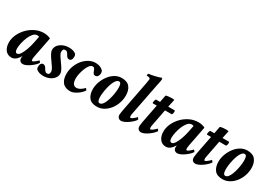

<svg xmlns="http://www.w3.org/2000/svg" viewBox="19 -1475 3221 2280"><g transform="rotate(30 1630.0 -335.5)"><path d="M122.1 7.8Q68.4 7.8 38.1 -32.2Q7.8 -72.3 7.8 -136.7Q7.8 -188.5 31.7 -241.7Q55.7 -294.9 98.1 -339.4Q140.6 -383.8 196.3 -411.1Q252 -438.5 315.4 -438.5Q346.7 -438.5 371.6 -431.6Q396.5 -424.8 407.2 -417L355.5 -151.4Q351.6 -128.9 350.1 -119.6Q348.6 -110.4 348.6 -102.5Q348.6 -79.1 358.4 -79.1Q368.2 -79.1 382.3 -88.9Q396.5 -98.6 410.2 -111.3Q423.8 -124 429.7 -130.9Q431.6 -130.9 439.9 -121.1Q448.2 -111.3 448.2 -107.4Q442.4 -94.7 423.3 -75.2Q404.3 -55.7 378.4 -36.6Q352.5 -17.6 325.7 -4.9Q298.8 7.8 278.3 7.8Q255.9 7.8 241.2 -6.3Q226.6 -20.5 226.6 -44.9Q226.6 -52.7 227.1 -60.1Q227.5 -67.4 228.5 -74.2Q183.6 7.8 122.1 7.8ZM158.2 -66.4Q179.7 -66.4 200.7 -98.1Q221.7 -129.9 239.3 -179.2Q256.8 -228.5 267.6 -281.2L285.2 -369.1Q278.3 -376 258.8 -376Q229.5 -376 205.1 -348.1Q180.7 -320.3 163.6 -278.8Q146.5 -237.3 137.2 -194.3Q127.9 -151.4 127.9 -121.1Q127.9 -66.4 158.2 -66.4Z M558.6 7.8Q498 7.8 460.9 -23.4Q452.1 -34.2 452.1 -56.6Q452.1 -84 462.9 -99.6Q473.6 -115.2 491.2 -115.2Q507.8 -115.2 519 -104Q530.3 -92.8 538.6 -77.6Q546.9 -62.5 557.1 -51.3Q567.4 -40 583 -40Q601.6 -40 609.4 -49.8Q617.2 -59.6 617.2 -82Q617.2 -102.5 599.1 -131.8Q581.1 -161.1 556.6 -193.8Q532.2 -226.6 514.2 -258.3Q496.1 -290 496.1 -315.4Q496.1 -351.6 518.6 -378.9Q541 -406.2 578.1 -422.4Q615.2 -438.5 660.2 -438.5Q721.7 -438.5 755.9 -410.2Q766.6 -396.5 766.6 -374Q766.6 -346.7 755.9 -331.1Q745.1 -315.4 727.5 -315.4Q709 -315.4 698.7 -326.7Q688.5 -337.9 680.7 -353Q672.9 -368.2 663.1 -379.4Q653.3 -390.6 635.7 -390.6Q617.2 -390.6 609.4 -380.9Q601.6 -371.1 601.6 -348.6Q601.6 -328.1 619.6 -298.8Q637.7 -269.5 662.1 -236.8Q686.5 -204.1 704.6 -172.4Q722.7 -140.6 722.7 -115.2Q722.7 -80.1 700.2 -52.2Q677.7 -24.4 640.6 -8.3Q603.5 7.8 558.6 7.8Z M927.7 5.9Q855.5 5.9 820.8 -36.6Q786.1 -79.1 786.1 -152.3Q786.1 -225.6 819.3 -292Q852.5 -358.4 907.7 -398.4Q962.9 -438.5 1023.4 -438.5Q1093.8 -438.5 1132.8 -394.5Q1139.6 -375 1139.6 -362.3Q1139.6 -337.9 1127 -320.3Q1114.3 -302.7 1093.8 -302.7Q1075.2 -302.7 1066.4 -314.9Q1057.6 -327.1 1052.2 -343.8Q1046.9 -360.4 1038.6 -372.6Q1030.3 -384.8 1012.7 -384.8Q992.2 -384.8 973.1 -361.3Q954.1 -337.9 939.9 -302.2Q925.8 -266.6 917.5 -229.5Q909.2 -192.4 909.2 -165Q909.2 -66.4 971.7 -66.4Q991.2 -66.4 1011.2 -76.7Q1031.2 -86.9 1047.4 -100.1Q1063.5 -113.3 1070.3 -123Q1072.3 -123 1080.6 -113.3Q1088.9 -103.5 1088.9 -99.6Q1083 -85.9 1065.9 -67.9Q1048.8 -49.8 1025.4 -33.2Q1002 -16.6 976.6 -5.4Q951.2 5.9 927.7 5.9Z M1292 5.9Q1215.8 5.9 1182.1 -37.6Q1148.4 -81.1 1148.4 -152.3Q1148.4 -201.2 1166 -251Q1183.6 -300.8 1215.3 -343.8Q1247.1 -386.7 1290 -412.6Q1333 -438.5 1383.8 -438.5Q1459 -438.5 1493.2 -395Q1527.3 -351.6 1527.3 -280.3Q1527.3 -226.6 1509.8 -175.8Q1492.2 -125 1460 -84Q1427.7 -43 1384.8 -18.6Q1341.8 5.9 1292 5.9ZM1301.8 -45.9Q1323.2 -45.9 1339.8 -66.4Q1356.4 -86.9 1369.1 -119.6Q1381.8 -152.3 1390.6 -189.9Q1399.4 -227.5 1403.3 -263.2Q1407.2 -298.8 1406.2 -324.2Q1405.3 -386.7 1374 -386.7Q1353.5 -386.7 1336.9 -366.7Q1320.3 -346.7 1307.6 -314.9Q1294.9 -283.2 1286.1 -245.6Q1277.3 -208 1272.9 -171.4Q1268.6 -134.8 1269.5 -107.4Q1271.5 -45.9 1301.8 -45.9Z M1626 7.8Q1604.5 7.8 1589.4 -6.3Q1574.2 -20.5 1574.2 -47.9Q1574.2 -58.6 1579.1 -87.4Q1584 -116.2 1587.9 -136.7L1664.1 -531.2Q1672.9 -577.1 1672.9 -588.9Q1672.9 -610.4 1625 -610.4Q1622.1 -610.4 1622.1 -618.2Q1622.1 -631.8 1630.9 -640.6Q1642.6 -640.6 1664.6 -644.5Q1686.5 -648.4 1711.4 -654.3Q1736.3 -660.2 1758.3 -666.5Q1780.3 -672.9 1792 -678.7Q1801.8 -674.8 1801.8 -657.2Q1801.8 -650.4 1798.3 -632.8Q1794.9 -615.2 1791 -597.2Q1787.1 -579.1 1785.2 -570.3L1698.2 -125Q1697.3 -120.1 1696.8 -114.7Q1696.3 -109.4 1696.3 -102.5Q1696.3 -79.1 1706.1 -79.1Q1715.8 -79.1 1730.5 -88.9Q1745.1 -98.6 1758.8 -111.3Q1772.5 -124 1777.3 -130.9Q1780.3 -130.9 1788.1 -121.1Q1795.9 -111.3 1795.9 -107.4Q1791 -94.7 1772 -75.2Q1752.9 -55.7 1727.1 -36.6Q1701.2 -17.6 1673.8 -4.9Q1646.5 7.8 1626 7.8Z M1899.4 7.8Q1877 7.8 1862.3 -6.3Q1847.7 -20.5 1847.7 -47.9Q1847.7 -55.7 1849.6 -70.8Q1851.6 -85.9 1854 -100.6Q1856.4 -115.2 1857.4 -120.1L1904.3 -361.3H1849.6Q1845.7 -361.3 1845.7 -373Q1845.7 -383.8 1850.1 -398.9Q1854.5 -414.1 1859.4 -418.9H1916L1934.6 -514.6Q1935.5 -519.5 1954.1 -522.5Q1972.7 -525.4 1985.4 -526.4Q2004.9 -528.3 2022.9 -527.8Q2041 -527.3 2050.8 -523.4L2028.3 -418.9H2113.3Q2123 -418.9 2123 -402.3Q2123 -378.9 2111.3 -361.3H2017.6L1974.6 -139.6Q1971.7 -126 1970.7 -118.2Q1969.7 -110.4 1969.7 -102.5Q1969.7 -79.1 1979.5 -79.1Q1989.3 -79.1 2003.4 -88.9Q2017.6 -98.6 2031.2 -111.3Q2044.9 -124 2050.8 -130.9Q2052.7 -130.9 2061 -121.1Q2069.3 -111.3 2069.3 -107.4Q2063.5 -94.7 2044.4 -75.2Q2025.4 -55.7 1999.5 -36.6Q1973.6 -17.6 1946.8 -4.9Q1919.9 7.8 1899.4 7.8Z M2240.2 7.8Q2186.5 7.8 2156.2 -32.2Q2126 -72.3 2126 -136.7Q2126 -188.5 2149.9 -241.7Q2173.8 -294.9 2216.3 -339.4Q2258.8 -383.8 2314.5 -411.1Q2370.1 -438.5 2433.6 -438.5Q2464.8 -438.5 2489.7 -431.6Q2514.6 -424.8 2525.4 -417L2473.6 -151.4Q2469.7 -128.9 2468.3 -119.6Q2466.8 -110.4 2466.8 -102.5Q2466.8 -79.1 2476.6 -79.1Q2486.3 -79.1 2500.5 -88.9Q2514.6 -98.6 2528.3 -111.3Q2542 -124 2547.9 -130.9Q2549.8 -130.9 2558.1 -121.1Q2566.4 -111.3 2566.4 -107.4Q2560.5 -94.7 2541.5 -75.2Q2522.5 -55.7 2496.6 -36.6Q2470.7 -17.6 2443.8 -4.9Q2417 7.8 2396.5 7.8Q2374 7.8 2359.4 -6.3Q2344.7 -20.5 2344.7 -44.9Q2344.7 -52.7 2345.2 -60.1Q2345.7 -67.4 2346.7 -74.2Q2301.8 7.8 2240.2 7.8ZM2276.4 -66.4Q2297.9 -66.4 2318.8 -98.1Q2339.8 -129.9 2357.4 -179.2Q2375 -228.5 2385.7 -281.2L2403.3 -369.1Q2396.5 -376 2377 -376Q2347.7 -376 2323.2 -348.1Q2298.8 -320.3 2281.7 -278.8Q2264.6 -237.3 2255.4 -194.3Q2246.1 -151.4 2246.1 -121.1Q2246.1 -66.4 2276.4 -66.4Z M2643.6 7.8Q2621.1 7.8 2606.4 -6.3Q2591.8 -20.5 2591.8 -47.9Q2591.8 -55.7 2593.8 -70.8Q2595.7 -85.9 2598.1 -100.6Q2600.6 -115.2 2601.6 -120.1L2648.4 -361.3H2593.8Q2589.8 -361.3 2589.8 -373Q2589.8 -383.8 2594.2 -398.9Q2598.6 -414.1 2603.5 -418.9H2660.2L2678.7 -514.6Q2679.7 -519.5 2698.2 -522.5Q2716.8 -525.4 2729.5 -526.4Q2749 -528.3 2767.1 -527.8Q2785.2 -527.3 2794.9 -523.4L2772.5 -418.9H2857.4Q2867.2 -418.9 2867.2 -402.3Q2867.2 -378.9 2855.5 -361.3H2761.7L2718.8 -139.6Q2715.8 -126 2714.8 -118.2Q2713.9 -110.4 2713.9 -102.5Q2713.9 -79.1 2723.6 -79.1Q2733.4 -79.1 2747.6 -88.9Q2761.7 -98.6 2775.4 -111.3Q2789.1 -124 2794.9 -130.9Q2796.9 -130.9 2805.2 -121.1Q2813.5 -111.3 2813.5 -107.4Q2807.6 -94.7 2788.6 -75.2Q2769.5 -55.7 2743.7 -36.6Q2717.8 -17.6 2690.9 -4.9Q2664.1 7.8 2643.6 7.8Z M3014.6 5.9Q2938.5 5.9 2904.8 -37.6Q2871.1 -81.1 2871.1 -152.3Q2871.1 -201.2 2888.7 -251Q2906.2 -300.8 2938 -343.8Q2969.7 -386.7 3012.7 -412.6Q3055.7 -438.5 3106.4 -438.5Q3181.6 -438.5 3215.8 -395Q3250 -351.6 3250 -280.3Q3250 -226.6 3232.4 -175.8Q3214.8 -125 3182.6 -84Q3150.4 -43 3107.4 -18.6Q3064.5 5.9 3014.6 5.9ZM3024.4 -45.9Q3045.9 -45.9 3062.5 -66.4Q3079.1 -86.9 3091.8 -119.6Q3104.5 -152.3 3113.3 -189.9Q3122.1 -227.5 3126 -263.2Q3129.9 -298.8 3128.9 -324.2Q3127.9 -386.7 3096.7 -386.7Q3076.2 -386.7 3059.6 -366.7Q3043 -346.7 3030.3 -314.9Q3017.6 -283.2 3008.8 -245.6Q3000 -208 2995.6 -171.4Q2991.2 -134.8 2992.2 -107.4Q2994.1 -45.9 3024.4 -45.9Z"/></g></svg>

Font: Crimson Text
Style: Bold Italic
Weight: 700
Italic angle: -11°
Designer: Sebastian Kosch
Foundry: Sebastian Kosch
Version: Version 1.100; ttfautohint (v1.8.4)